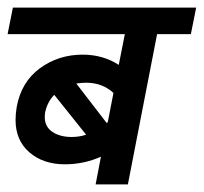

<svg xmlns="http://www.w3.org/2000/svg" viewBox="-44 -486 537 506"><path d="M370 -396 293 0H208L222 -73Q177 -53 127 -53Q70 -53 33.5 -84.5Q-3 -116 -3 -170Q-3 -186 0 -204Q12 -270 61 -306Q110 -342 174 -342Q227 -342 269 -315L285 -396H-24L-10 -466H473L459 -396ZM157 -266 237 -162 240 -164 255 -241Q226 -268 183 -268Q173 -268 157 -266ZM74 -177Q74 -152 94 -138.5Q114 -125 145 -125Q165 -125 183 -131L99 -236Q81 -218 75 -190Q74 -185 74 -177Z"/></svg>

Font: Cambay Devanagari
Style: Bold Italic
Weight: 700
Designer: Pooja Saxena
Foundry: Pooja Saxena
Version: Version 1.005;PS 001.005;hotconv 1.0.70;makeotf.lib2.5.58329